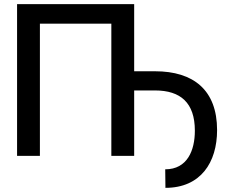

<svg xmlns="http://www.w3.org/2000/svg" viewBox="-20 -747 1143 920"><path d="M622.9 -727.3H61.8V0H171.2V-633.5H513.5V0H622.9V-313.6H723C845.2 -313.6 913.7 -254.6 913.7 -120.7C913.7 -26.6 877.8 64.3 771.7 64.3L772.7 153.1C941.8 153.1 1020.2 31.2 1020.2 -123.6C1020.2 -315.3 907.3 -405.5 723 -405.5H622.9Z"/></svg>

Font: Margiela Sans Medium
Style: Regular
Weight: 500
Designer: Stefan Endress, Andreas Faust
Version: Version 1.100;FEAKit 1.0